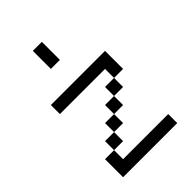

<svg xmlns="http://www.w3.org/2000/svg" viewBox="-220 -845 940 940"><g transform="rotate(-45 250.0 -375.0)"><path d="M437.5 0V-62.5H125V-125H62.5Q62.5 -125 62.5 0ZM125 -125H187.5V-187.5H125ZM187.5 -187.5H250V-250H187.5ZM250 -250H312.5V-312.5H250ZM312.5 -312.5H375V-375H312.5ZM375 -375H437.5Q437.5 -375 437.5 -500H62.5V-437.5H375ZM187.5 -750Q187.5 -750 187.5 -625H250Q250 -625 250 -750Z"/></g></svg>

Font: CalcUnifontExMono
Style: Regular
Weight: 500
Version: Version 15.0.06